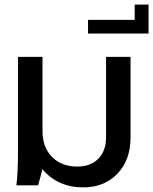

<svg xmlns="http://www.w3.org/2000/svg" viewBox="-20 -802 663 831"><path d="M51 0Q58 -57 58 -153V-556H164V-234Q164 -164 205.5 -122.5Q247 -81 315 -81Q372 -81 405.5 -115Q439 -149 439 -207V-556H545V-207Q545 -110 488.5 -50.5Q432 9 340 9Q230 9 163 -70Q159 -49 145 0Z M563 -782H623V-657H361V-716H563Z"/></svg>

Font: LT Superior Semi-bold
Style: Regular
Weight: 600
Designer: Daniel Lyons
Foundry: LyonsType
Version: Version 1.0